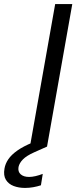

<svg xmlns="http://www.w3.org/2000/svg" viewBox="-116 -720 375 943"><path d="M31 0 155 -700H239L115 0ZM7 203Q-24 203 -49 193.5Q-74 184 -87 163Q-100 142 -94 108Q-90 84 -75 62Q-60 40 -31 19.5Q-2 -1 44 -20L101 -43L115 0L52 28Q14 45 -3.5 63Q-21 81 -25 100Q-29 123 -14.5 136Q0 149 27 149Q41 149 58.5 145Q76 141 94 134L85 190Q67 196 47 199.5Q27 203 7 203Z"/></svg>

Font: DM Sans 12pt
Style: Italic
Weight: 400
Italic angle: -10°
Version: Version 4.004;gftools[0.9.30]